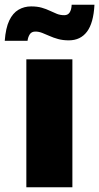

<svg xmlns="http://www.w3.org/2000/svg" viewBox="-67 -789 418 809"><path d="M44 0V-539H238V0ZM-47 -617Q-43 -671 -28 -702.5Q-13 -734 11 -748Q35 -762 64 -762Q90 -762 109 -756.5Q128 -751 143.5 -743.5Q159 -736 173 -730.5Q187 -725 204 -725Q219 -725 226.5 -736.5Q234 -748 235 -769H331Q327 -692 299.5 -655.5Q272 -619 223 -619Q198 -619 178 -624.5Q158 -630 141.5 -637.5Q125 -645 110.5 -650.5Q96 -656 82 -656Q66 -656 58.5 -644.5Q51 -633 49 -617Z"/></svg>

Font: Exo Thin Black
Style: Regular
Weight: 900
Version: Version 2.000